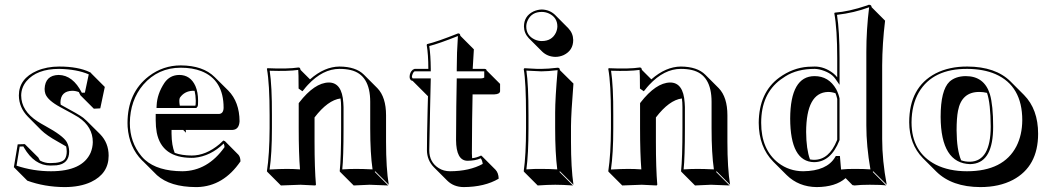

<svg xmlns="http://www.w3.org/2000/svg" viewBox="-20 -718 4413 805"><path d="M54.2 -112.8 84 -113.8 140.6 -57.6Q144 -50.8 147.5 -44.9Q168.9 -33.7 190.9 -34.2Q239.7 -34.2 252 -51.3Q259.8 -63.5 259.8 -83Q259.3 -95.2 257.3 -104Q242.7 -112.8 221.7 -124.5Q175.8 -149.9 152.8 -172.4L96.7 -229Q59.6 -267.1 59.1 -317.9Q59.1 -388.2 135.3 -421.4Q176.8 -439 228 -439Q307.6 -439 356.4 -415.5Q359.4 -414.1 360.8 -413.1L362.8 -410.2L419.4 -353.5L400.4 -263.7L373.5 -262.2L316.9 -318.8Q313.5 -326.2 310.5 -332Q296.4 -337.4 282.7 -337.4Q234.4 -335.9 233.4 -288.6Q233.4 -283.7 234.4 -279.3Q236.3 -278.3 236.8 -277.8Q311.5 -237.8 329.1 -224.1Q336.9 -217.3 343.3 -211.4L399.9 -155.3Q435.5 -118.7 435.5 -65.4Q435.5 9.8 361.8 44.9Q315.9 66.4 250.5 66.4Q167 65.9 94.7 39.6L38.1 -17.1ZM62.5 -103.5 49.3 -23.4Q119.1 0 193.8 0Q325.2 0 359.9 -77.6Q368.7 -99.1 369.1 -122.1Q369.1 -186.5 308.6 -226.6Q294.4 -235.8 232.4 -269Q180.7 -296.9 170.4 -324.2Q167 -334.5 167 -345.2Q169.4 -402.8 226.1 -403.8Q285.6 -402.8 323.2 -329.1L335.9 -329.6L352.1 -406.2Q302.7 -427.7 228 -429.2Q134.3 -429.2 90.8 -377.4Q69.3 -351.1 68.8 -317.9Q68.8 -253.4 138.2 -208.5Q151.9 -199.7 169.9 -189.9Q244.1 -149.4 259.8 -122.6Q269.5 -105 270 -83Q270 -30.8 216.8 -24.9Q206.1 -23.9 190.9 -23.9Q124.5 -23.9 80.6 -99.1Q79.1 -102.1 78.1 -104Z M916.5 -128.9Q920.4 -127.9 923.3 -126L979.5 -69.3Q987.8 -60.1 988.3 -41.5Q917 63 807.6 66.4Q803.7 66.4 801.3 66.4Q693.4 65.9 638.2 16.6L581.5 -40Q578.1 -43.5 575.7 -45.4Q521.5 -99.6 515.1 -186Q514.6 -194.8 514.6 -202.1Q514.6 -329.6 604 -398.4Q663.6 -443.8 737.8 -443.8Q831.5 -443.4 880.4 -394.5L937 -338.4Q983.9 -290.5 984.4 -209.5Q982.4 -174.8 955.1 -173.3H758.8Q759.8 -166.5 759.8 -161.6L748 -173.3H699.2V-157.2Q699.7 -108.4 712.4 -77.1Q741.2 -66.4 783.7 -65.9Q843.3 -65.9 900.4 -113.8Q909.2 -121.6 916.5 -128.9ZM795.9 -336.9Q791.5 -337.4 788.1 -337.4Q753.4 -335.9 734.4 -308.6Q729.5 -299.3 733.9 -274.9H798.8Q800.8 -276.9 800.8 -295.9Q800.3 -319.3 795.9 -336.9ZM918 -116.2Q862.3 -63 795.4 -56.6Q788.6 -56.2 783.7 -56.2Q658.2 -56.2 637.2 -162.1Q632.8 -186 632.8 -213.9V-230V-240.2H898.4Q917 -241.7 917.5 -266.1Q917.5 -383.3 823.7 -419.9Q786.6 -434.1 737.8 -434.1Q642.6 -434.1 580.6 -362.8Q525.4 -297.9 524.4 -202.1Q524.4 -122.1 572.8 -63.5Q580.6 -54.2 588.4 -47.4Q641.6 -0.5 744.6 0Q850.6 -1 921.4 -101.1Q920.9 -109.9 918 -116.2ZM636.2 -265.1 636.7 -275.4Q638.7 -324.2 669.4 -370.6Q691.9 -403.3 731.4 -403.8Q778.3 -403.8 799.3 -357.4Q810.5 -331.5 810.5 -295.9Q810.5 -275.9 809.1 -272.9Q807.1 -269.5 805.7 -268.1L802.7 -265.1Z M1598.6 -123.5Q1598.6 -12.7 1609.9 56.6L1553.2 0L1551.3 2.9L1607.9 59.6Q1606.4 59.6 1529.8 56.6Q1529.8 56.6 1462.9 59.6L1406.2 2.9L1404.3 0Q1410.2 -54.2 1410.2 -180.2V-269Q1410.2 -289.6 1407.7 -305.2Q1354.5 -298.3 1298.8 -225.6V-123.5Q1298.8 -11.7 1304.7 56.6L1301.8 59.6Q1300.3 59.6 1239.7 56.6Q1239.7 56.6 1157.7 59.6L1101.1 2.9L1099.1 0Q1109.9 -70.3 1110.4 -180.2V-234.9Q1110.4 -367.7 1099.1 -429.2L1101.1 -432.1Q1186.5 -428.2 1231.4 -435.1Q1235.4 -434.6 1237.3 -433.1Q1239.3 -429.7 1240.2 -424.8L1279.8 -385.3Q1340.3 -438.5 1403.3 -439Q1472.2 -438.5 1505.9 -404.8L1562.5 -348.1Q1598.6 -310.5 1598.6 -234.4ZM1532.2 -180.2V-291Q1532.2 -404.8 1450.2 -424.3Q1429.2 -429.2 1403.3 -429.2Q1333.5 -429.2 1271 -362.3Q1261.7 -352.5 1254.4 -342.8L1248 -335.4L1231.9 -346.7V-352.1Q1231.9 -412.6 1230.5 -423.3L1230 -424.8Q1188.5 -418.9 1110.8 -421.4Q1120.6 -356.9 1120.1 -234.9V-180.2Q1120.1 -74.2 1110.4 -7.3Q1154.8 -9.8 1183.1 -9.8Q1210 -9.8 1237.8 -7.8Q1232.4 -74.2 1232.4 -180.2V-285.2L1234.4 -288.1Q1298.8 -371.1 1358.4 -372.1Q1414.1 -372.1 1419.4 -287.6Q1419.9 -278.3 1420.4 -269V-180.2Q1420.4 -58.1 1415 -7.8Q1446.3 -9.8 1473.1 -9.8Q1501.5 -9.8 1542 -7.8Q1532.2 -74.7 1532.2 -180.2Z M1710 -378.9Q1705.1 -379.9 1702.1 -382.3Q1697.3 -388.2 1697.3 -395Q1697.3 -414.6 1710.9 -425.8Q1714.8 -428.2 1718.3 -429.2H1775.9Q1775.9 -489.3 1769 -529.8L1771 -533.2Q1811.5 -542.5 1900.9 -578.1Q1905.3 -577.6 1907.7 -575.7Q1909.7 -572.3 1910.2 -567.9L1966.8 -511.2Q1962.9 -450.7 1961.9 -429.2H2012.2Q2016.6 -428.7 2018.6 -426.8Q2019.5 -424.3 2020 -422.9L2076.7 -366.2V-335.4Q2075.2 -323.2 2052.7 -322.3H1961.4L1959.5 -215.3Q1958.5 -159.7 1958.5 -74.7Q1958.5 -64 1959.5 -54.7Q1978 -56.6 1997.1 -65.9Q1999.5 -64 2001 -63L2057.6 -6.3Q2070.3 7.3 2070.8 31.2Q2012.2 65.9 1923.8 66.4Q1882.3 65.9 1855.5 39.6L1798.8 -17.1Q1770.5 -46.4 1770 -87.9Q1770 -142.1 1772.9 -261.2L1774.4 -314.5L1766.6 -322.3ZM1710 -389.2H1786.1L1783.2 -260.7Q1780.3 -142.1 1779.8 -87.9Q1779.8 -38.1 1819.3 -13.2Q1839.8 0 1867.2 0Q1949.2 -0.5 2003.9 -30.8Q2002 -45.9 1995.6 -54.2Q1972.7 -43.9 1939 -43.9Q1892.6 -45.4 1892.1 -130.9Q1892.1 -217.8 1893.1 -272.5L1895 -389.2H1996.1Q2004.9 -389.6 2010.3 -392.6V-418.9H1895V-429.2Q1895 -497.6 1899.9 -566.9Q1821.3 -535.6 1779.8 -524.9Q1785.6 -486.8 1786.1 -429.2V-418.9H1718.3Q1711.4 -415.5 1707.5 -399.9Q1707 -397 1707 -395Z M2176.8 -606.9Q2176.8 -650.4 2216.3 -669.9Q2233.4 -677.7 2251.5 -678.2Q2284.2 -677.2 2306.6 -656.2L2362.8 -599.6Q2382.8 -578.6 2383.3 -550.3Q2383.3 -506.8 2343.8 -487.3Q2326.7 -479.5 2308.1 -479.5Q2275.4 -480.5 2253.4 -501.5L2196.8 -558.1Q2177.2 -579.1 2176.8 -606.9ZM2185.5 -234.9Q2185.5 -374 2175.8 -428.2L2178.7 -432.1Q2185.5 -432.1 2203.1 -430.7Q2233.9 -428.7 2249.5 -429.2Q2275.9 -429.2 2318.8 -434.1Q2323.2 -433.6 2325.2 -431.6Q2327.1 -428.2 2327.6 -423.8L2384.3 -367.7Q2374.5 -245.1 2374 -189.5V-123.5Q2374 -14.6 2384.3 56.6L2327.6 0L2325.7 2.9L2382.3 59.6Q2336.4 56.6 2308.1 56.6Q2277.8 56.6 2234.4 59.6L2177.7 2.9L2175.8 0Q2185.5 -68.4 2185.5 -180.2ZM2195.8 -234.9V-180.2Q2195.8 -72.3 2187 -7.8Q2221.2 -10.3 2251.5 -9.8Q2282.7 -9.8 2316.4 -7.8Q2307.6 -76.7 2307.6 -180.2V-246.1Q2307.6 -304.7 2317.9 -423.8Q2275.9 -418.9 2249.5 -418.9Q2239.7 -418.9 2187 -421.9Q2195.8 -364.3 2195.8 -234.9ZM2186.5 -606.9Q2186.5 -568.8 2222.2 -552.2Q2236.3 -545.9 2251.5 -545.9Q2293.5 -545.9 2310.5 -580.6Q2316.4 -593.3 2316.9 -606.9Q2316.9 -645 2281.2 -661.6Q2267.1 -668 2251.5 -668Q2209.5 -668 2192.9 -633.3Q2186.5 -620.1 2186.5 -606.9Z M3029.8 -123.5Q3029.8 -12.7 3041 56.6L2984.4 0L2982.4 2.9L3039.1 59.6Q3037.6 59.6 2960.9 56.6Q2960.9 56.6 2894 59.6L2837.4 2.9L2835.4 0Q2841.3 -54.2 2841.3 -180.2V-269Q2841.3 -289.6 2838.9 -305.2Q2785.6 -298.3 2730 -225.6V-123.5Q2730 -11.7 2735.8 56.6L2732.9 59.6Q2731.4 59.6 2670.9 56.6Q2670.9 56.6 2588.9 59.6L2532.2 2.9L2530.3 0Q2541 -70.3 2541.5 -180.2V-234.9Q2541.5 -367.7 2530.3 -429.2L2532.2 -432.1Q2617.7 -428.2 2662.6 -435.1Q2666.5 -434.6 2668.5 -433.1Q2670.4 -429.7 2671.4 -424.8L2710.9 -385.3Q2771.5 -438.5 2834.5 -439Q2903.3 -438.5 2937 -404.8L2993.7 -348.1Q3029.8 -310.5 3029.8 -234.4ZM2963.4 -180.2V-291Q2963.4 -404.8 2881.3 -424.3Q2860.4 -429.2 2834.5 -429.2Q2764.6 -429.2 2702.1 -362.3Q2692.9 -352.5 2685.5 -342.8L2679.2 -335.4L2663.1 -346.7V-352.1Q2663.1 -412.6 2661.6 -423.3L2661.1 -424.8Q2619.6 -418.9 2542 -421.4Q2551.8 -356.9 2551.3 -234.9V-180.2Q2551.3 -74.2 2541.5 -7.3Q2585.9 -9.8 2614.3 -9.8Q2641.1 -9.8 2668.9 -7.8Q2663.6 -74.2 2663.6 -180.2V-285.2L2665.5 -288.1Q2730 -371.1 2789.6 -372.1Q2845.2 -372.1 2850.6 -287.6Q2851.1 -278.3 2851.6 -269V-180.2Q2851.6 -58.1 2846.2 -7.8Q2877.4 -9.8 2904.3 -9.8Q2932.6 -9.8 2973.1 -7.8Q2963.4 -74.7 2963.4 -180.2Z M3490.2 -132.8V-303.2Q3487.3 -316.4 3482.9 -327.1Q3467.3 -332.5 3451.7 -332.5Q3360.4 -330.1 3359.9 -164.6Q3360.4 -92.3 3376 -49.8Q3384.8 -47.9 3393.1 -47.9Q3456.1 -47.9 3488.8 -128.9Q3489.7 -131.3 3490.2 -132.8ZM3525.4 28.8Q3483.4 65.9 3403.8 66.4Q3328.6 65.4 3278.3 16.1L3221.7 -40.5Q3161.6 -101.6 3161.1 -203.1Q3162.1 -330.1 3247.1 -392.6Q3303.7 -433.6 3367.2 -438Q3381.3 -439 3396 -439Q3436.5 -439 3473.1 -411.1Q3478.5 -406.7 3482.4 -402.8Q3487.3 -397.9 3490.2 -394V-474.1Q3490.2 -595.7 3478 -662.1L3480 -665Q3539.6 -669.4 3614.3 -694.8Q3619.6 -696.8 3623 -698.2Q3628.4 -697.8 3631.8 -695.3Q3634.3 -691.9 3634.3 -688L3690.9 -631.3Q3679.2 -535.2 3678.7 -443.4V-135.3Q3678.7 -44.9 3697.8 56.6L3641.1 0L3639.2 2.9L3695.8 59.6Q3676.3 56.6 3626.5 56.6Q3587.4 56.6 3563 59.6Q3556.6 59.1 3554.2 58.1ZM3492.2 -51.8V-54.2H3490.2ZM3481.4 -59.1 3484.4 -64H3501.5L3506.3 -7.3Q3532.7 -10.3 3569.8 -9.8Q3601.1 -9.8 3629.4 -7.8Q3612.3 -106.4 3612.3 -191.9V-500Q3612.3 -593.3 3624 -687.5Q3561 -664.1 3489.3 -655.8Q3500 -587.4 3500 -474.1V-362.3L3481.9 -388.2Q3462.4 -415.5 3415.5 -426.8Q3404.3 -429.2 3396 -429.2Q3322.3 -429.2 3272.9 -397.9Q3263.2 -391.6 3252.9 -384.3Q3171.4 -324.2 3171.4 -203.1Q3171.4 -90.8 3243.7 -34.7Q3288.6 -0.5 3347.2 0Q3446.8 -1 3481.4 -59.1ZM3500 -131.3 3499.5 -129.4Q3463.4 -38.6 3393.1 -38.1Q3293.5 -40 3293 -221.2Q3293.9 -398.4 3395 -398.9Q3454.6 -398.9 3485.8 -344.2Q3495.6 -325.7 3500 -305.2V-304.2Z M3792 -205.1Q3792 -352.1 3902.8 -410.2Q3960 -439.5 4036.1 -439Q4154.3 -438.5 4216.8 -376.5L4273.4 -319.8Q4332.5 -259.8 4332.5 -157.2Q4332.5 -20 4227.1 36.1Q4169.4 66.4 4090.3 66.4Q3970.7 65.9 3905.3 1L3849.1 -55.2Q3792.5 -113.3 3792 -205.1ZM4085.4 -332.5Q4011.7 -332.5 3996.6 -253.4Q3990.7 -223.1 3990.7 -171.4Q3991.2 -89.8 4009.8 -45.9Q4026.9 -39.6 4047.9 -40Q4133.3 -42.5 4133.8 -187Q4133.3 -284.7 4118.2 -328.6Q4103 -332.5 4085.4 -332.5ZM4028.8 -398.9Q4106.9 -398.9 4130.4 -322.8Q4144 -276.4 4144 -187Q4144 -41 4059.6 -30.8Q4053.2 -30.3 4047.9 -29.8Q3924.8 -33.2 3923.8 -228Q3923.8 -339.8 3960.9 -375.5Q3986.3 -398.4 4028.8 -398.9ZM3801.8 -205.1Q3801.8 -80.1 3903.3 -27.8Q3958.5 0 4034.2 0Q4187.5 0 4241.7 -105Q4265.6 -152.3 4266.1 -213.9Q4266.1 -357.9 4153.8 -407.2Q4104 -428.7 4036.1 -429.2Q3891.1 -430.2 3832.5 -331.1Q3802.2 -278.3 3801.8 -205.1Z"/></svg>

Font: Linux Biolinum Shadow O
Style: Bold
Weight: 700
Designer: Philipp H. Poll
Foundry: Philipp H. Poll
Version: Version 0.9.2